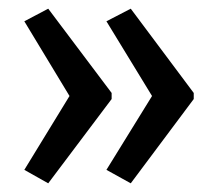

<svg xmlns="http://www.w3.org/2000/svg" viewBox="-20 -551 500 442"><path d="M426 -323V-337L281 -531L225 -502L330 -330L225 -160L281 -129ZM237 -323V-337L91 -531L36 -502L140 -330L36 -160L91 -129Z"/></svg>

Font: Noto Sans Malayalam UI ExtraCondensed
Style: Regular
Weight: 400
Width: 2
Designer: Jelle Bosma - Monotype Design Team
Foundry: Monotype Imaging Inc.
Version: Version 2.104